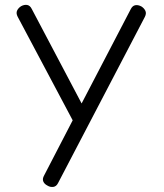

<svg xmlns="http://www.w3.org/2000/svg" viewBox="-20 -446 663 774"><path d="M273 39 51 -379Q44 -393 49 -403.5Q54 -414 65 -421Q78 -428 89.5 -426Q101 -424 108 -410L309 -29L507 -409Q514 -423 525.5 -425Q537 -427 550 -420Q561 -413 566 -402.5Q571 -392 564 -378L214 292Q207 306 194.5 307.5Q182 309 171 302Q159 296 154.5 285.5Q150 275 158 261Z"/></svg>

Font: Cafe24 Ssurround air
Style: Light
Weight: 300
Designer: Cafe24 thkim, hmlim, mnelim, sdjeong, hskwak & 4IRTF
Foundry: Cafe24
Version: Version 1.001